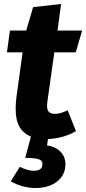

<svg xmlns="http://www.w3.org/2000/svg" viewBox="-20 -685 434 968"><path d="M150 176C128 176 101 167 80 156L34 229C62 246 110 263 158 263C252 263 310 213 310 143C310 95 277 57 217 48L222 16C273 14 323 0 363 -24L321 -129C297 -117 276 -111 259 -111C225 -111 212 -125 219 -174L254 -421H362L394 -531H270L288 -665L147 -649L112 -531H30L15 -421H94L63 -196C60 -174 59 -154 59 -136C59 -60 84 -19 136 4L107 111C178 111 194 121 194 142C194 163 182 176 150 176Z"/></svg>

Font: Fira Sans OT
Style: Bold Italic
Weight: 700
Italic angle: -8°
Designer: Carrois Corporate & Edenspiekermann
Foundry: Carrois Corporate GbR & Edenspiekermann AG
Version: Version 2.001